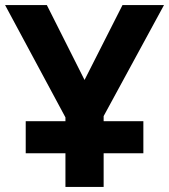

<svg xmlns="http://www.w3.org/2000/svg" viewBox="-20 -734 664 754"><path d="M312 -420 164 -714H0L237 -273V-258H81V-132H237V0H387V-132H543V-258H387V-278L624 -714H461Z"/></svg>

Font: Passageway
Style: Regular
Weight: 700
Foundry: Ascender Corporation
Version: Version 1.11